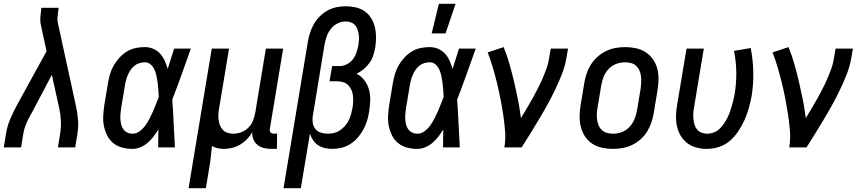

<svg xmlns="http://www.w3.org/2000/svg" viewBox="-23 -776 4543 1011"><path d="M-3 0 9 -74Q15 -112 31 -149.5Q47 -187 66 -222L222 -506L195 -632Q195 -634 194 -636.5Q193 -639 193 -641Q188 -661 189.5 -683.5Q191 -706 194 -728L195 -735H286L285 -728Q282 -708 280 -688Q278 -668 283 -649L376 -222Q384 -187 387.5 -149.5Q391 -112 385 -74L373 0H282L294 -74Q299 -107 297.5 -140.5Q296 -174 289 -205L250 -382L146 -185Q144 -181 141.5 -177Q139 -173 137 -169Q124 -146 114 -122Q104 -98 100 -74L88 0Z M674 8Q646 8 620 1Q594 -6 574 -22Q554 -38 542 -61.5Q530 -85 524.5 -111Q519 -137 520.5 -165Q522 -193 526 -221L546 -341Q550 -364 557 -387.5Q564 -411 576.5 -432.5Q589 -454 606.5 -473Q624 -492 645.5 -505Q667 -518 691 -523Q715 -528 739 -528Q763 -528 784 -519Q805 -510 820 -493.5Q835 -477 844.5 -456Q854 -435 860 -413Q869 -440 877 -466.5Q885 -493 894 -520H982Q958 -453 934 -385.5Q910 -318 884 -251Q889 -188 891.5 -125.5Q894 -63 898 0H810Q811 -23 810.5 -46.5Q810 -70 811 -94Q799 -75 785.5 -57Q772 -39 754.5 -24Q737 -9 716 -0.5Q695 8 674 8ZM675 -72Q695 -72 712.5 -85Q730 -98 742.5 -115.5Q755 -133 764.5 -151.5Q774 -170 782.5 -189Q791 -208 798 -227Q805 -246 813 -265Q812 -284 811 -302Q810 -320 807.5 -338Q805 -356 801.5 -374Q798 -392 791 -408Q784 -424 771 -436Q758 -448 739 -448Q725 -448 710.5 -443.5Q696 -439 684.5 -429.5Q673 -420 664.5 -407.5Q656 -395 650.5 -382Q645 -369 641 -355Q637 -341 635 -327L615 -207Q613 -193 611.5 -178Q610 -163 611 -148.5Q612 -134 615 -120.5Q618 -107 626.5 -95.5Q635 -84 647.5 -78Q660 -72 675 -72Z M970 215 1092 -520H1183L1131 -207Q1128 -192 1127 -176Q1126 -160 1128 -145Q1130 -130 1135.5 -116Q1141 -102 1151 -91.5Q1161 -81 1176 -76.5Q1191 -72 1207 -72Q1227 -72 1248 -80Q1269 -88 1285 -104Q1301 -120 1309 -140.5Q1317 -161 1321 -182L1377 -520H1468L1398 -98Q1397 -93 1397.5 -88Q1398 -83 1401.5 -79Q1405 -75 1410 -73.5Q1415 -72 1420 -72H1436L1435 8H1406Q1386 8 1367 3.5Q1348 -1 1333.5 -12.5Q1319 -24 1311.5 -42Q1304 -60 1305 -80Q1294 -60 1277.5 -43Q1261 -26 1241.5 -14.5Q1222 -3 1200 2.5Q1178 8 1157 8Q1140 8 1123.5 4.5Q1107 1 1093 -7Q1090 21 1087 50Q1084 79 1079 107L1061 215Z M1470 215 1598 -556Q1602 -579 1609.5 -603Q1617 -627 1629.5 -649Q1642 -671 1660.5 -689.5Q1679 -708 1701.5 -720.5Q1724 -733 1748.5 -738Q1773 -743 1797 -743Q1825 -743 1851 -737Q1877 -731 1897.5 -716.5Q1918 -702 1931.5 -680Q1945 -658 1951 -633Q1957 -608 1957 -581Q1957 -554 1953 -526Q1949 -505 1942.5 -484.5Q1936 -464 1923 -445.5Q1910 -427 1892 -412Q1874 -397 1855 -388Q1879 -375 1895.5 -353.5Q1912 -332 1919.5 -305.5Q1927 -279 1926.5 -250Q1926 -221 1921 -192Q1918 -168 1911 -144Q1904 -120 1892 -97Q1880 -74 1862.5 -53.5Q1845 -33 1823 -18.5Q1801 -4 1776 2Q1751 8 1727 8Q1706 8 1687 3.5Q1668 -1 1652 -11.5Q1636 -22 1625.5 -38Q1615 -54 1609 -72L1561 215ZM1704 -72Q1720 -72 1736.5 -76Q1753 -80 1767.5 -90Q1782 -100 1794 -113.5Q1806 -127 1813.5 -142.5Q1821 -158 1825.5 -174.5Q1830 -191 1833 -208Q1836 -224 1836.5 -240.5Q1837 -257 1835.5 -273Q1834 -289 1827 -303.5Q1820 -318 1809.5 -328.5Q1799 -339 1783.5 -343.5Q1768 -348 1751 -348H1712L1726 -428H1765Q1784 -428 1803 -437.5Q1822 -447 1834.5 -463Q1847 -479 1853.5 -498.5Q1860 -518 1864 -537Q1866 -551 1867 -565.5Q1868 -580 1866 -594Q1864 -608 1859.5 -621Q1855 -634 1846 -644Q1837 -654 1823.5 -658.5Q1810 -663 1796 -663Q1775 -663 1754 -652.5Q1733 -642 1719 -624Q1705 -606 1697.5 -585Q1690 -564 1686 -542L1624 -165Q1621 -146 1624 -128Q1627 -110 1638 -96.5Q1649 -83 1667 -77.5Q1685 -72 1704 -72Z M2174 8Q2146 8 2120 1Q2094 -6 2074 -22Q2054 -38 2042 -61.5Q2030 -85 2024.5 -111Q2019 -137 2020.5 -165Q2022 -193 2026 -221L2046 -341Q2050 -364 2057 -387.5Q2064 -411 2076.5 -432.5Q2089 -454 2106.5 -473Q2124 -492 2145.5 -505Q2167 -518 2191 -523Q2215 -528 2239 -528Q2263 -528 2284 -519Q2305 -510 2320 -493.5Q2335 -477 2344.5 -456Q2354 -435 2360 -413Q2369 -440 2377 -466.5Q2385 -493 2394 -520H2482Q2458 -453 2434 -385.5Q2410 -318 2384 -251Q2389 -188 2391.5 -125.5Q2394 -63 2398 0H2310Q2311 -23 2310.5 -46.5Q2310 -70 2311 -94Q2299 -75 2285.5 -57Q2272 -39 2254.5 -24Q2237 -9 2216 -0.5Q2195 8 2174 8ZM2175 -72Q2195 -72 2212.5 -85Q2230 -98 2242.5 -115.5Q2255 -133 2264.5 -151.5Q2274 -170 2282.5 -189Q2291 -208 2298 -227Q2305 -246 2313 -265Q2312 -284 2311 -302Q2310 -320 2307.5 -338Q2305 -356 2301.5 -374Q2298 -392 2291 -408Q2284 -424 2271 -436Q2258 -448 2239 -448Q2225 -448 2210.5 -443.5Q2196 -439 2184.5 -429.5Q2173 -420 2164.5 -407.5Q2156 -395 2150.5 -382Q2145 -369 2141 -355Q2137 -341 2135 -327L2115 -207Q2113 -193 2111.5 -178Q2110 -163 2111 -148.5Q2112 -134 2115 -120.5Q2118 -107 2126.5 -95.5Q2135 -84 2147.5 -78Q2160 -72 2175 -72ZM2250 -600 2288 -756H2376L2323 -600Z M2633 0Q2640 -44 2636.5 -87.5Q2633 -131 2626.5 -173Q2620 -215 2612 -256.5Q2604 -298 2594 -339Q2584 -380 2572 -420.5Q2560 -461 2545 -500L2629 -528Q2647 -484 2660 -438Q2673 -392 2684 -345Q2695 -298 2704.5 -250.5Q2714 -203 2720 -154Q2735 -179 2750.5 -204.5Q2766 -230 2780 -255.5Q2794 -281 2807.5 -307Q2821 -333 2832.5 -359.5Q2844 -386 2854 -413Q2864 -440 2868 -468L2877 -520H2968L2959 -468Q2952 -427 2936 -386Q2920 -345 2901 -305.5Q2882 -266 2861 -227.5Q2840 -189 2817 -151Q2794 -113 2771 -75Q2748 -37 2724 0Z M3204 8Q3175 8 3147 2Q3119 -4 3096 -19Q3073 -34 3058 -56.5Q3043 -79 3036 -106Q3029 -133 3029 -162Q3029 -191 3034 -221L3054 -341Q3058 -365 3066.5 -390Q3075 -415 3089.5 -437.5Q3104 -460 3124.5 -478Q3145 -496 3169 -507.5Q3193 -519 3218.5 -523.5Q3244 -528 3269 -528Q3298 -528 3326 -522Q3354 -516 3377 -501Q3400 -486 3415.5 -463.5Q3431 -441 3438 -414Q3445 -387 3444.5 -358Q3444 -329 3439 -299L3419 -179Q3415 -155 3406.5 -130Q3398 -105 3384 -82.5Q3370 -60 3349.5 -42Q3329 -24 3305 -12.5Q3281 -1 3255 3.5Q3229 8 3204 8ZM3206 -72Q3229 -72 3251.5 -80.5Q3274 -89 3291 -107Q3308 -125 3317.5 -147.5Q3327 -170 3331 -193L3351 -313Q3353 -329 3353.5 -345Q3354 -361 3352 -376.5Q3350 -392 3343.5 -406Q3337 -420 3326 -430Q3315 -440 3299.5 -444Q3284 -448 3268 -448Q3245 -448 3222 -439.5Q3199 -431 3182 -413Q3165 -395 3156 -372.5Q3147 -350 3143 -327L3123 -207Q3120 -191 3119.5 -175Q3119 -159 3121.5 -143.5Q3124 -128 3130 -114Q3136 -100 3147.5 -90Q3159 -80 3174.5 -76Q3190 -72 3206 -72Z M3699 8Q3671 8 3644.5 1Q3618 -6 3597 -21.5Q3576 -37 3562 -60Q3548 -83 3542 -109.5Q3536 -136 3536.5 -164Q3537 -192 3542 -221L3592 -520H3683L3631 -207Q3628 -192 3627.5 -177Q3627 -162 3628.5 -147Q3630 -132 3634.5 -118Q3639 -104 3648 -93.5Q3657 -83 3671 -77.5Q3685 -72 3701 -72Q3717 -72 3734 -78Q3751 -84 3764 -96Q3777 -108 3787.5 -123Q3798 -138 3806 -153.5Q3814 -169 3820 -185.5Q3826 -202 3830.5 -218Q3835 -234 3839 -250.5Q3843 -267 3846 -284Q3855 -341 3854 -397.5Q3853 -454 3842 -508L3930 -523Q3942 -462 3943.5 -399Q3945 -336 3935 -271Q3929 -240 3920.5 -208.5Q3912 -177 3898.5 -146.5Q3885 -116 3866 -87Q3847 -58 3821.5 -35.5Q3796 -13 3763.5 -2.5Q3731 8 3699 8Z M4133 0Q4140 -44 4136.5 -87.5Q4133 -131 4126.5 -173Q4120 -215 4112 -256.5Q4104 -298 4094 -339Q4084 -380 4072 -420.5Q4060 -461 4045 -500L4129 -528Q4147 -484 4160 -438Q4173 -392 4184 -345Q4195 -298 4204.5 -250.5Q4214 -203 4220 -154Q4235 -179 4250.5 -204.5Q4266 -230 4280 -255.5Q4294 -281 4307.5 -307Q4321 -333 4332.5 -359.5Q4344 -386 4354 -413Q4364 -440 4368 -468L4377 -520H4468L4459 -468Q4452 -427 4436 -386Q4420 -345 4401 -305.5Q4382 -266 4361 -227.5Q4340 -189 4317 -151Q4294 -113 4271 -75Q4248 -37 4224 0Z"/></svg>

Font: Iosevka Curly Medium
Style: Italic
Weight: 500
Italic angle: -9°
Monospace: yes
Designer: Belleve Invis
Foundry: Belleve Invis
Version: Version 22.1.2; ttfautohint (v1.8.4)